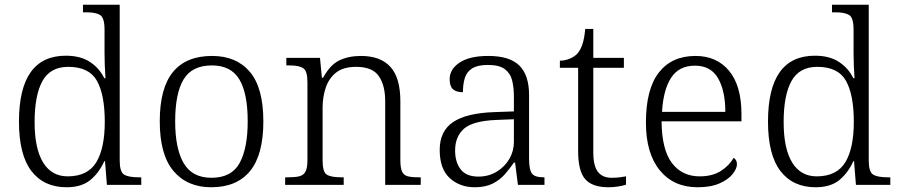

<svg xmlns="http://www.w3.org/2000/svg" viewBox="-20 -780 3794 810"><path d="M261 10Q165 10 112.5 -58.5Q60 -127 60 -267Q60 -545 258 -545Q319 -545 359 -519Q399 -493 420 -450H425Q423 -476 422 -505Q421 -534 421 -557V-655Q421 -705 402.5 -716.5Q384 -728 346 -728H330V-760H485V-103Q485 -55 503.5 -43.5Q522 -32 565 -32H576V0H431L423 -100H420Q398 -51 361 -20.5Q324 10 261 10ZM268 -36Q351 -37 386.5 -96Q422 -155 422 -266Q422 -380 389 -439Q356 -498 268 -498Q192 -498 159 -438Q126 -378 126 -265Q126 -152 162.5 -93.5Q199 -35 268 -36Z M871 10Q770 10 712 -58.5Q654 -127 654 -268Q654 -408 709.5 -476Q765 -544 875 -544Q977 -544 1034 -477Q1091 -410 1091 -268Q1091 -127 1035 -58.5Q979 10 871 10ZM872 -30Q957 -30 991 -92.5Q1025 -155 1025 -268Q1025 -387 989.5 -445.5Q954 -504 874 -504Q790 -504 754.5 -445Q719 -386 719 -268Q719 -153 755 -91.5Q791 -30 872 -30Z M1183 0V-32H1197Q1226 -32 1243.5 -36.5Q1261 -41 1269 -56.5Q1277 -72 1277 -105V-433Q1277 -481 1259 -492.5Q1241 -504 1203 -504H1188V-536H1330L1338 -452H1343Q1373 -507 1412 -525.5Q1451 -544 1503 -544Q1585 -544 1627 -498Q1669 -452 1669 -353V-105Q1669 -72 1676 -56.5Q1683 -41 1699.5 -36.5Q1716 -32 1745 -32H1755V0H1605V-354Q1605 -420 1578 -459Q1551 -498 1483 -498Q1428 -498 1397.5 -473.5Q1367 -449 1354 -409.5Q1341 -370 1341 -326V-102Q1341 -54 1359 -43Q1377 -32 1420 -32H1430V0Z M1983 10Q1920 10 1877.5 -28.5Q1835 -67 1835 -148Q1835 -227 1891.5 -265Q1948 -303 2065 -307L2148 -310V-372Q2148 -411 2140.5 -441Q2133 -471 2109.5 -488.5Q2086 -506 2038 -506Q1995 -506 1972 -491.5Q1949 -477 1941 -451Q1933 -425 1933 -391Q1905 -391 1891 -403.5Q1877 -416 1877 -446Q1877 -488 1919 -516Q1961 -544 2040 -544Q2130 -544 2171 -503.5Q2212 -463 2212 -379V-112Q2212 -64 2224 -48Q2236 -32 2273 -32H2277V0H2165L2153 -94H2148Q2131 -69 2110 -45Q2089 -21 2058.5 -5.5Q2028 10 1983 10ZM1998 -35Q2042 -35 2076 -56Q2110 -77 2129 -110Q2148 -143 2148 -181V-277L2074 -274Q1975 -270 1937.5 -237Q1900 -204 1900 -145Q1900 -96 1923.5 -65.5Q1947 -35 1998 -35Z M2547 10Q2479 10 2449 -24Q2419 -58 2419 -143V-494H2342V-524Q2361 -524 2380 -531Q2399 -538 2413 -551Q2427 -565 2436 -590Q2445 -615 2449 -658H2483V-536H2612V-494H2483V-137Q2483 -80 2502.5 -55Q2522 -30 2560 -30Q2577 -30 2591 -31.5Q2605 -33 2621 -36V-1Q2607 4 2586.5 7Q2566 10 2547 10Z M2923 10Q2822 10 2763.5 -61.5Q2705 -133 2705 -263Q2705 -404 2759.5 -474Q2814 -544 2914 -544Q3004 -544 3056 -481Q3108 -418 3108 -299V-268H2771Q2772 -149 2814.5 -92.5Q2857 -36 2932 -36Q2986 -36 3021.5 -59Q3057 -82 3075 -114Q3081 -111 3085 -104Q3089 -97 3089 -87Q3089 -69 3071 -46Q3053 -23 3016 -6.5Q2979 10 2923 10ZM3040 -308Q3040 -396 3009.5 -449.5Q2979 -503 2912 -503Q2844 -503 2811 -451.5Q2778 -400 2773 -308Z M3421 10Q3325 10 3272.5 -58.5Q3220 -127 3220 -267Q3220 -545 3418 -545Q3479 -545 3519 -519Q3559 -493 3580 -450H3585Q3583 -476 3582 -505Q3581 -534 3581 -557V-655Q3581 -705 3562.5 -716.5Q3544 -728 3506 -728H3490V-760H3645V-103Q3645 -55 3663.5 -43.5Q3682 -32 3725 -32H3736V0H3591L3583 -100H3580Q3558 -51 3521 -20.5Q3484 10 3421 10ZM3428 -36Q3511 -37 3546.5 -96Q3582 -155 3582 -266Q3582 -380 3549 -439Q3516 -498 3428 -498Q3352 -498 3319 -438Q3286 -378 3286 -265Q3286 -152 3322.5 -93.5Q3359 -35 3428 -36Z"/></svg>

Font: Noto Serif Sinhala Light
Style: Regular
Weight: 300
Designer: Jelle Bosma - Monotype Design Team
Foundry: Monotype Imaging Inc.
Version: Version 2.007; ttfautohint (v1.8.4.7-5d5b)